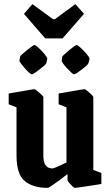

<svg xmlns="http://www.w3.org/2000/svg" viewBox="-20 -899 534 930"><path d="M211 11Q140 11 100 -22Q60 -55 60 -146V-379L22 -394V-446Q22 -446 39 -449Q56 -452 79.5 -456Q103 -460 122.5 -463.5Q142 -467 146 -467Q150 -467 160.5 -458.5Q171 -450 180.5 -441Q190 -432 190 -428V-147Q190 -116 198.5 -102.5Q207 -89 217.5 -86Q228 -83 234 -83Q237 -83 249.5 -88Q262 -93 277 -100Q292 -107 302 -112V-379L264 -394V-446Q264 -446 281.5 -449Q299 -452 322 -456Q345 -460 365 -463.5Q385 -467 389 -467Q393 -467 403.5 -458.5Q414 -450 423 -441Q432 -432 432 -428V-76L471 -61V-8Q471 -8 453.5 -5Q436 -2 412 1.5Q388 5 368 8Q348 11 343 11Q339 11 330.5 3Q322 -5 314.5 -14Q307 -23 307 -27V-56Q291 -43 270 -27.5Q249 -12 232 -0.5Q215 11 211 11ZM345 -879 387 -832 283 -713H199L96 -832L137 -879L237 -806H246ZM282 -626Q283 -628 292.5 -636.5Q302 -645 314.5 -655.5Q327 -666 337.5 -673.5Q348 -681 351 -681Q355 -681 365.5 -672Q376 -663 387.5 -651Q399 -639 407 -628Q415 -617 414 -613L408 -592Q407 -589 398 -580.5Q389 -572 376.5 -562.5Q364 -553 353.5 -546Q343 -539 339 -539Q335 -539 325 -548Q315 -557 304 -569Q293 -581 285.5 -591.5Q278 -602 279 -605ZM78 -626Q78 -628 87.5 -636.5Q97 -645 110 -655.5Q123 -666 133.5 -673.5Q144 -681 146 -681Q151 -681 161.5 -672Q172 -663 183.5 -651Q195 -639 202.5 -628Q210 -617 209 -613L204 -592Q203 -589 193.5 -580.5Q184 -572 171.5 -562.5Q159 -553 148.5 -546Q138 -539 135 -539Q130 -539 120 -548Q110 -557 99.5 -569Q89 -581 81.5 -591.5Q74 -602 74 -605Z"/></svg>

Font: Grenze Gotisch
Style: Bold
Weight: 700
Designer: Renata Polastri
Foundry: Omnibus-Type
Version: Version 1.001